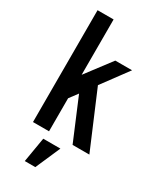

<svg xmlns="http://www.w3.org/2000/svg" viewBox="-240 -823 922 1115"><g transform="rotate(30 220.5 -265.0)"><path d="M328.5 0 212 -277 161.5 -209.5V-367L298.5 -548H411L282.5 -374L441 0ZM63 0V-750H170.5V0ZM135 220 163 54H278L205.5 220Z"/></g></svg>

Font: Mohave Light SemiBold
Style: Regular
Weight: 600
Version: Version 2.003